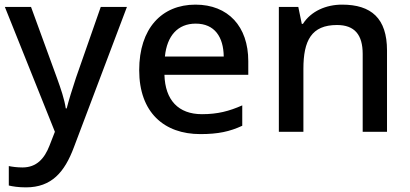

<svg xmlns="http://www.w3.org/2000/svg" viewBox="-20 -569 1769 829"><path d="M1 -539 217 0 194 59C172 116 138 154 77 154C54 154 32 151 18 148V232C35 236 59 240 92 240C203 240 259 174 299 67L528 -539H415L308 -233C292 -185 276 -133 268 -101H264C258 -141 243 -185 226 -232L114 -539Z M824 -549C678 -549 581 -446 581 -266C581 -83 689 10 845 10C922 10 972 -1 1026 -26V-114C969 -89 920 -76 852 -76C750 -76 693 -137 690 -246H1052V-305C1052 -455 965 -549 824 -549ZM825 -467C907 -467 945 -409 946 -325H692C701 -415 748 -467 825 -467Z M1457 -549C1388 -549 1323 -521 1288 -466H1283L1268 -539H1184V0H1290V-272C1290 -394 1325 -461 1435 -461C1511 -461 1546 -419 1546 -336V0H1651V-351C1651 -490 1583 -549 1457 -549Z"/></svg>

Font: Noto Sans Lao UI Med
Style: Regular
Weight: 500
Designer: Monotype Design Team
Foundry: Monotype Imaging Inc.
Version: Version 2.000